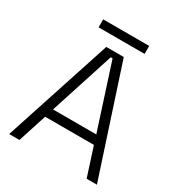

<svg xmlns="http://www.w3.org/2000/svg" viewBox="-192 -955 1012 1084"><g transform="rotate(30 314.0 -413.0)"><path d="M95 0H28L257 -700H371L600 0H533L473 -186H155ZM308 -662 173 -244H455L320 -662ZM464 -774H164V-826H464Z"/></g></svg>

Font: Space Grotesk Variable Light
Style: Regular
Weight: 300
Designer: Florian Karsten
Foundry: Florian Karsten
Version: Version 2.000